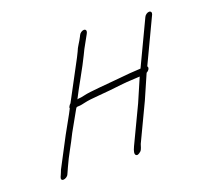

<svg xmlns="http://www.w3.org/2000/svg" viewBox="-103 -647 844 802"><g transform="rotate(-20 318.5 -246.5)"><path d="M323.8 -515 320.9 -509C310 -487 297.6 -473 290.2 -453L279.3 -431L188.5 -261C184.6 -258 182.3 -254 180.4 -251C178.4 -248 177.5 -245 178.5 -242C169.5 -223 134.2 -162 124.2 -143L56.4 -14C52.6 -5 50.4 2 47.8 7L44.6 14C40.7 23 43.8 29 51.8 29C59.8 29 70.7 23 74.6 14L77.8 7C80.4 2 83.9 -6 87.7 -15C106 -57 132.3 -99 152.9 -142L203.4 -232C206.3 -238 210.3 -238 218.3 -238C224.3 -238 233.9 -240 246.8 -243C259.8 -246 281.7 -249 311.4 -251C341 -253 377.3 -257 420.8 -262C445.8 -265 475.8 -265 498.4 -267L453.9 -164L376.3 -1C367.3 18 365.5 30 370.9 35C376.4 40 383.3 37 392.8 29C401 22 402.5 8 406.3 -1L484.2 -165L531 -272C542.9 -278 548.7 -290 542.6 -296L635.9 -493C639.4 -501 635.6 -508 627.6 -508C619.6 -508 609.4 -501 605.9 -493L512.9 -297C475.3 -295 458 -294 410.4 -289C362.8 -284 281.2 -279 254 -272C242.1 -269 233.7 -268 229.7 -268C225.7 -268 222.4 -267 221.1 -266C238.5 -302 290.3 -390 309.3 -431L320.5 -454L350.9 -509L353.8 -515C357.4 -523 353.6 -530 345.6 -530C337.6 -530 327.4 -523 323.8 -515Z"/></g></svg>

Font: MewTooHand
Style: UltIta
Weight: 400
Designer: Mew Too, Robert Jablonski
Version: Version 0.77